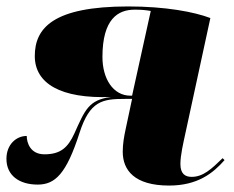

<svg xmlns="http://www.w3.org/2000/svg" viewBox="-22 -566 726 596"><path d="M503 10C592 10 640 -29 675 -69L669 -75C635 -42 609 -17 573 -17C553 -17 538 -26 538 -57C538 -84 547 -122 553 -150L631 -510C581 -529 492 -546 376 -546C143 -546 86 -479 86 -392C86 -307 166 -259 323 -265C253 -256 242 -225 209 -152C189 -108 166 -87 116 -87C72 -87 61 -123 61 -144C28 -144 -2 -117 -2 -73C-2 -21 38 7 95 7C149 7 184 -26 225 -154C257 -253 296 -259 366 -259H388L368 -165C363 -142 359 -119 359 -95C359 -38 395 10 503 10ZM383 -269C329 -269 296 -322 296 -389C296 -508 345 -536 396 -536C416 -536 428 -535 446 -532L388 -269Z"/></svg>

Font: Noto Serif Display Black
Style: Italic
Weight: 900
Italic angle: -12°
Designer: Monotype Design Team
Foundry: Monotype Imaging Inc.
Version: Version 2.009